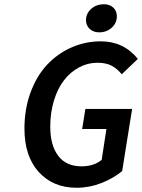

<svg xmlns="http://www.w3.org/2000/svg" viewBox="-20 -865 664 897"><path d="M443.8 -713.9Q416 -713.9 398.9 -730Q381.8 -746.1 381.8 -771Q381.8 -802.2 406.2 -823.7Q430.7 -845.2 464.8 -845.2Q492.7 -845.2 509.3 -829.6Q525.9 -814 525.9 -789.1Q525.9 -757.3 502 -735.6Q478 -713.9 443.8 -713.9ZM337.9 12.2Q228 12.2 161.1 -61.3Q94.2 -134.8 94.2 -264.2Q94.2 -356 122.8 -433.3Q151.4 -510.7 200 -562.5Q248.5 -614.3 313.5 -643.1Q378.4 -671.9 451.2 -671.9Q557.6 -671.9 624 -589.8L548.8 -518.1Q527.8 -543.9 501.7 -557.9Q475.6 -571.8 435.1 -571.8Q389.6 -571.8 349.4 -550.3Q309.1 -528.8 279.3 -490.5Q249.5 -452.1 232.2 -395.8Q214.8 -339.4 214.8 -272.9Q214.8 -186 252 -137Q289.1 -87.9 360.8 -87.9Q418.5 -87.9 455.1 -118.2L477.1 -262.2H363.8L378.9 -356H597.2L550.8 -65.9Q510.7 -32.2 454.1 -10Q397.5 12.2 337.9 12.2Z"/></svg>

Font: Office Code Pro Medium Italic
Style: Regular
Weight: 500
Italic angle: -9°
Designer: Nathan Rutzky & Paul D. Hunt
Foundry: Adobe Systems Incorporated
Version: Version 1.004;PS 001.004;hotconv 1.0.70;makeotf.lib2.5.58329